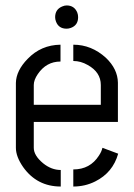

<svg xmlns="http://www.w3.org/2000/svg" viewBox="-20 -682 490 702"><path d="M181.6 -619.1Q181.6 -647.5 207 -658.2Q215.8 -662.1 223.6 -662.1Q252 -662.1 262.7 -635.7Q265.6 -627.9 265.6 -619.1Q265.6 -589.8 239.3 -580.1Q231.4 -577.1 223.6 -577.1Q194.3 -577.1 184.6 -603.5Q181.6 -611.3 181.6 -619.1ZM38.1 -141.6V-378.9Q39.1 -423.8 81.1 -466.8Q129.9 -517.6 201.2 -518.6V-457Q149.4 -457 118.2 -411.1Q103.5 -389.6 103.5 -371.1V-298.8H348.6V-371.1Q348.6 -418 300.8 -444.3Q275.4 -459 248 -459V-518.6Q314.5 -518.6 367.2 -470.7Q410.2 -429.7 411.1 -379.9V-236.3H103.5V-141.6Q103.5 -113.3 137.7 -85Q168 -60.5 202.1 -60.5V0Q115.2 0 64.5 -71.3Q38.1 -109.4 38.1 -141.6ZM248 0V-62.5Q309.6 -62.5 341.8 -113.3Q351.6 -127.9 354.5 -141.6L412.1 -120.1Q392.6 -50.8 328.1 -18.6Q291 0 248 0Z"/></svg>

Font: Post No Bills Colombo Medium
Style: Regular
Weight: 500
Designer: Kosala Senevirathne, Siva Puranthara, Lasantha Premarathna, Tharique Azeez
Foundry: Mooniak
Version: Version 1.220 ; ttfautohint (v1.6)